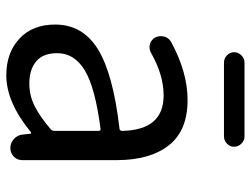

<svg xmlns="http://www.w3.org/2000/svg" viewBox="-112 -662 788 603"><g transform="rotate(90 281.5 -361.0)"><path d="M216.8 12.7Q146.5 12.7 102.1 -28.3Q57.6 -69.3 57.6 -140.6Q57.6 -227.5 135.7 -275.4Q213.9 -323.2 384.8 -342.8Q391.6 -343.8 391.6 -351.6Q388.7 -481.4 280.3 -481.4Q216.8 -481.4 147.5 -442.4Q134.8 -434.6 120.6 -438Q106.4 -441.4 98.6 -454.1Q91.8 -467.8 95.2 -482.4Q98.6 -497.1 112.3 -504.9Q207 -556.6 294.9 -556.6Q390.6 -556.6 437 -497.6Q483.4 -438.5 483.4 -334V-37.1Q483.4 -21.5 472.2 -10.7Q460.9 0 445.3 0Q429.7 0 417.5 -10.7Q405.3 -21.5 403.3 -37.1L400.4 -63.5Q400.4 -65.4 398.9 -65.4Q397.5 -65.4 395.5 -64.5Q301.8 12.7 216.8 12.7ZM243.2 -59.6Q280.3 -59.6 313.5 -76.2Q346.7 -92.8 386.7 -127Q391.6 -131.8 391.6 -139.6V-276.4Q391.6 -284.2 384.8 -283.2Q255.9 -266.6 201.7 -233.9Q147.5 -201.2 147.5 -147.5Q147.5 -102.5 173.3 -81.1Q199.2 -59.6 243.2 -59.6ZM176.8 -670.9Q164.1 -670.9 154.3 -680.2Q144.5 -689.5 144.5 -702.6Q144.5 -715.8 154.3 -725.6Q164.1 -735.4 176.8 -735.4H409.2Q421.9 -735.4 431.6 -725.6Q441.4 -715.8 441.4 -702.6Q441.4 -689.5 431.6 -680.2Q421.9 -670.9 409.2 -670.9Z"/></g></svg>

Font: Gen Jyuu Gothic Regular
Style: Regular
Weight: 400
Designer: [Source Han Sans]
Ryoko NISHIZUKA  (kana & ideographs); Paul D. Hunt (Latin, Greek & Cyrillic); Wenlong ZHANG  (bopomofo
Version: Version 1.002.20150607